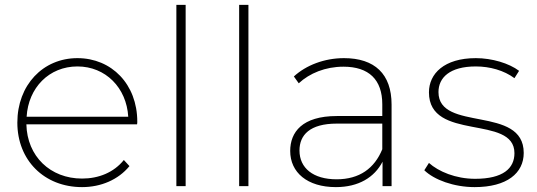

<svg xmlns="http://www.w3.org/2000/svg" viewBox="-20 -762 2199 786"><path d="M89 -284C96 -403 181 -490 297 -490C412 -490 498 -403 505 -284ZM316 4C393 4 464 -26 510 -82L487 -107C446 -56 384 -31 316 -31C186 -31 91 -122 88 -253H541C542 -257 542 -260 542 -264C542 -417 437 -524 297 -524C156 -524 51 -414 51 -260C51 -106 161 4 316 4Z M740 0V-742H702V0Z M997 0V-742H959V0Z M1545 -151C1513 -73 1452 -28 1358 -28C1262 -28 1206 -74 1206 -146C1206 -209 1248 -256 1359 -256H1545ZM1355 4C1448 4 1513 -36 1546 -100V0H1583V-334C1583 -459 1514 -524 1388 -524C1308 -524 1233 -495 1183 -449L1203 -421C1247 -462 1312 -489 1386 -489C1490 -489 1545 -436 1545 -335V-287H1359C1217 -287 1168 -221 1168 -144C1168 -56 1238 4 1355 4Z M1923 4C2055 4 2124 -53 2124 -136C2124 -333 1775 -220 1775 -385C1775 -444 1821 -490 1928 -490C1985 -490 2043 -474 2086 -442L2105 -472C2064 -503 1994 -524 1928 -524C1798 -524 1736 -460 1736 -384C1736 -181 2086 -295 2086 -135C2086 -73 2040 -30 1925 -30C1845 -30 1775 -60 1736 -95L1717 -65C1757 -26 1838 4 1923 4Z"/></svg>

Font: Montserrat-Alt1 ExtLt
Style: Regular
Weight: 200
Designer: Differentunic
Foundry: Differentunic
Version: Version 7.222